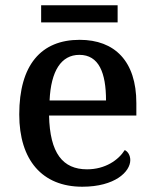

<svg xmlns="http://www.w3.org/2000/svg" viewBox="-20 -698 585 728"><path d="M136 -613H426V-678H136ZM292 10C416 10 474 -47 474 -91C474 -110 464 -124 453 -129C429 -91 379 -56 310 -56C218 -56 169 -117 166 -260H497V-307C497 -466 415 -547 282 -547C136 -547 53 -452 53 -264C53 -91 140 10 292 10ZM382 -317H168C173 -429 212 -490 281 -490C355 -490 382 -422 382 -317Z"/></svg>

Font: Noto Serif Medium
Style: Regular
Weight: 500
Designer: Monotype Design Team
Foundry: Monotype Imaging Inc.
Version: Version 2.013